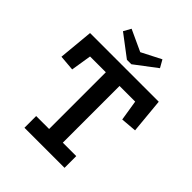

<svg xmlns="http://www.w3.org/2000/svg" viewBox="-230 -969 1101 1101"><g transform="rotate(45 320.0 -418.5)"><path d="M335 -691H299L167 -791L192 -836L322 -776L441 -837L467 -791ZM522 -430 502 -555H375V-95H484V0H159V-95H264V-555H136L116 -430L21 -438L41 -650H598L618 -438Z"/></g></svg>

Font: Zilla Slab SemiBold
Style: Regular
Weight: 600
Designer: Typotheque.com
Foundry: Typotheque type foundry
Version: Version 1.1; 2017